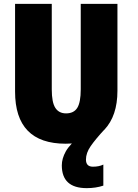

<svg xmlns="http://www.w3.org/2000/svg" viewBox="-20 -734 713 994"><path d="M425 92Q425 58 449.5 22.5Q474 -13 523 -66L396 -30Q341 13 320.5 50Q300 87 300 122Q300 240 429 240Q476 240 515 227V118Q493 129 461 129Q425 129 425 92ZM588 -714H398V-272Q398 -204 380 -175.5Q362 -147 322 -147Q285 -147 266.5 -175.5Q248 -204 248 -271V-714H58V-260Q58 10 320 10Q452 10 520 -62Q588 -134 588 -264Z"/></svg>

Font: Noto Sans Display SemiCondensed Black
Style: Regular
Weight: 900
Width: 4
Designer: Monotype Design Team
Foundry: Monotype Imaging Inc.
Version: Version 1.900